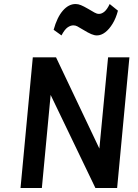

<svg xmlns="http://www.w3.org/2000/svg" viewBox="-20 -934 685 954"><path d="M82 0 143 -649H258.5L490.5 -160.5L470.5 -162L517 -649H623L562 0H454L213.5 -500L235 -498.5L188 0ZM285.5 -758 246.5 -786Q263.5 -848 292.2 -881Q321 -914 355.5 -914Q368.5 -914 382 -908.5Q395.5 -903 418 -890Q438.5 -878 449.8 -871.5Q461 -865 472 -865Q485.5 -865 499 -876.2Q512.5 -887.5 525 -914L566 -881Q556.5 -844.5 539.8 -816.8Q523 -789 502.8 -773.5Q482.5 -758 461.5 -758Q449 -758 433.5 -764.5Q418 -771 393.5 -786Q372.5 -799 363.5 -803.5Q354.5 -808 344.5 -808Q330.5 -808 315.8 -797.8Q301 -787.5 285.5 -758Z"/></svg>

Font: Karla
Style: Bold Italic
Weight: 700
Italic angle: -8°
Designer: Jonathan Pinhorn
Version: Version 2.004;gftools[0.9.33]